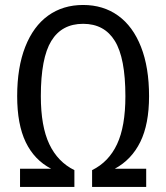

<svg xmlns="http://www.w3.org/2000/svg" viewBox="-20 -737 655 757"><path d="M141 -357.9Q141 -239 174.4 -168.7Q207.7 -98.5 273.3 -66.2V0H59V-71.8H181.5Q115.4 -106.2 81.5 -176.4Q47.7 -246.7 47.7 -357.9Q47.7 -471.3 79.5 -552.3Q111.3 -633.3 169.7 -675.4Q228.2 -717.4 307.7 -717.4Q387.2 -717.4 445.6 -675.4Q504.1 -633.3 535.9 -552.3Q567.7 -471.3 567.7 -357.9Q567.7 -247.7 533.3 -177.7Q499 -107.7 432.8 -71.8H556.4V0H343.1V-66.2Q408.7 -98.5 441.5 -168.5Q474.4 -238.5 474.4 -357.9Q474.4 -508.2 432.8 -575.6Q391.3 -643.1 307.7 -643.1Q223.6 -643.1 182.3 -575.6Q141 -508.2 141 -357.9Z"/></svg>

Font: Fira Code
Style: Regular
Weight: 400
Designer: Carrois Corporate, Edenspiekermann AG, Nikita Prokopov
Foundry: Carrois Corporate, Edenspiekermann AG, Nikita Prokopov
Version: Version 5.002